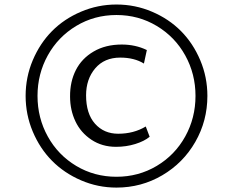

<svg xmlns="http://www.w3.org/2000/svg" viewBox="-20 -891 1046 867"><path d="M505.9 -870.6Q590.3 -870.6 666.5 -838.1Q742.7 -805.7 797.4 -750.5Q852.1 -695.3 884.3 -618.9Q916.5 -542.5 916.5 -458Q916.5 -345.2 861.8 -250Q807.1 -154.8 712.6 -99.4Q618.2 -43.9 505.9 -43.9Q421.9 -43.9 345.9 -76.7Q270 -109.4 215.1 -164.8Q160.2 -220.2 127.9 -296.9Q95.7 -373.5 95.7 -458Q95.7 -542.5 127.9 -618.9Q160.2 -695.3 214.8 -750.5Q269.5 -805.7 345.7 -838.1Q421.9 -870.6 505.9 -870.6ZM149.4 -458Q149.4 -358.4 195.8 -274.7Q242.2 -190.9 324.2 -141.8Q406.2 -92.8 505.9 -92.8Q605.5 -92.8 687.7 -141.8Q770 -190.9 816.4 -274.7Q862.8 -358.4 862.8 -458Q862.8 -557.1 816.4 -640.9Q770 -724.6 687.7 -773.9Q605.5 -823.2 505.9 -823.2Q406.2 -823.2 324.2 -773.9Q242.2 -724.6 195.8 -640.9Q149.4 -557.1 149.4 -458ZM296.4 -455.1Q295.9 -522 322.5 -574.5Q349.1 -627 402.8 -658.4Q456.5 -689.9 529.8 -689.9Q591.8 -689.9 643.1 -665L629.9 -604Q586.4 -630.9 522.9 -630.9Q451.2 -630.9 409.9 -582.3Q368.7 -533.7 368.7 -460.4Q368.7 -377.9 408.9 -332.5Q449.2 -287.1 513.7 -287.1Q584 -287.1 638.2 -319.8L655.8 -273.4Q631.8 -253.4 590.8 -240.7Q549.8 -228 503.9 -228Q440.9 -228 392.8 -260Q344.7 -292 320.6 -343Q296.4 -394 296.4 -455.1Z"/></svg>

Font: HaufeMerriweatherSansLt
Style: Italic
Weight: 300
Designer: Eben Sorkin ( eben@eyebytes.com )
Foundry: Eben Sorkin
Version: Version 1.56